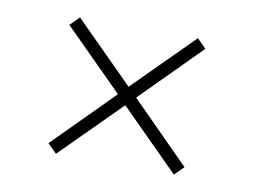

<svg xmlns="http://www.w3.org/2000/svg" viewBox="-49 -554 636 481"><g transform="rotate(10 269.0 -313.5)"><path d="M419 -487 269 -337 119 -487 96 -464 246 -314 96 -163 119 -140 269 -290 419 -140 442 -163 269 -337 246 -314 269 -290 442 -464Z"/></g></svg>

Font: Nacelle UltraLight
Style: Regular
Weight: 200
Designer: Sora Sagano
Foundry: Sora Sagano
Version: Version 1.000;FEAKit 1.0